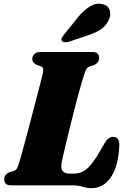

<svg xmlns="http://www.w3.org/2000/svg" viewBox="-20 -973 672 1008"><path d="M358 0H40.5Q17.5 0 9.8 -9Q2 -18 2 -31.5Q2 -44.5 9.8 -54.2Q17.5 -64 30 -69L53 -76Q64 -80 68.8 -88.5Q73.5 -97 79.5 -115.5Q83.5 -127 91.5 -156.2Q99.5 -185.5 110.5 -225.8Q121.5 -266 133.5 -312Q145.5 -358 157.5 -403.8Q169.5 -449.5 179.8 -489.2Q190 -529 197.2 -557.2Q204.5 -585.5 206 -596Q208.5 -608.5 205.2 -615.5Q202 -622.5 193 -625.5L171.5 -633Q162.5 -637.5 156 -644.5Q149.5 -651.5 149.5 -662.5Q149.5 -679 161 -689.5Q172.5 -700 194.5 -700H462Q485 -700 492.8 -691Q500.5 -682 500.5 -668.5Q500.5 -654.5 492.5 -645.2Q484.5 -636 473.5 -631L450 -624Q441 -620.5 435.8 -614Q430.5 -607.5 425 -590Q417 -567.5 407 -533.2Q397 -499 386.2 -458.2Q375.5 -417.5 364.5 -374.5Q353.5 -331.5 343.5 -290.2Q333.5 -249 325.2 -214.5Q317 -180 311.5 -156.2Q306 -132.5 304.5 -124Q297.5 -89.5 308.5 -75.5Q319.5 -61.5 345.5 -61.5H368Q397.5 -61.5 420.8 -75.5Q444 -89.5 468.5 -122.8Q493 -156 525 -214Q537.5 -237 549.2 -245.8Q561 -254.5 573 -254.5Q592 -254.5 599.5 -242.5Q607 -230.5 606.5 -210.5Q604.5 -157.5 593.5 -115.5Q582.5 -73.5 563.5 -44.5Q544.5 -15.5 518.2 -0.2Q492 15 458 15Q442.5 15 429 11.2Q415.5 7.5 399.5 3.8Q383.5 0 358 0ZM390 -883.5Q421 -920 452 -939.2Q483 -958.5 516 -951.5Q547 -946 555.5 -920.5Q564 -895 551.5 -869.5Q537.5 -838 510.8 -819.8Q484 -801.5 442.5 -788L341.5 -754Q330 -750.5 319 -751.5Q308 -752.5 304.5 -759Q300.5 -767 305.2 -775.8Q310 -784.5 318.5 -794Z"/></svg>

Font: Fraunces Black
Style: Italic
Weight: 900
Italic angle: -16°
Version: Version 1.000;[b76b70a41]